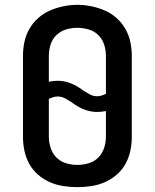

<svg xmlns="http://www.w3.org/2000/svg" viewBox="-20 -766 640 794"><path d="M300 8Q271 8 242 3.5Q213 -1 186.5 -12.5Q160 -24 137.5 -43.5Q115 -63 101 -88.5Q87 -114 81 -142.5Q75 -171 75 -200V-535Q75 -564 81 -592.5Q87 -621 101.5 -646.5Q116 -672 138 -691.5Q160 -711 186.5 -722.5Q213 -734 242 -740Q271 -746 300 -746Q329 -746 358 -740Q387 -734 413.5 -722.5Q440 -711 462 -691.5Q484 -672 498.5 -646.5Q513 -621 519 -592.5Q525 -564 525 -535V-200Q525 -171 519 -142.5Q513 -114 499 -88.5Q485 -63 462.5 -43.5Q440 -24 413.5 -12.5Q387 -1 358 3.5Q329 8 300 8ZM382 -368Q391 -368 400.5 -371Q410 -374 418 -378V-535Q418 -559 410.5 -582Q403 -605 386 -621.5Q369 -638 345.5 -644.5Q322 -651 299 -651Q275 -651 252.5 -644Q230 -637 213 -620.5Q196 -604 189 -581Q182 -558 182 -535V-428Q191 -430 200 -431Q209 -432 218 -432Q246 -432 272.5 -421.5Q299 -411 321 -394H322Q322 -394 322 -394Q322 -394 322 -393Q336 -384 350.5 -376Q365 -368 382 -368ZM300 -84Q324 -84 347 -91Q370 -98 386.5 -114.5Q403 -131 410.5 -154Q418 -177 418 -200V-307Q409 -305 400 -304Q391 -303 382 -303Q354 -303 327.5 -313.5Q301 -324 279 -341H278Q278 -341 278 -341Q278 -341 278 -342Q264 -351 249.5 -359Q235 -367 218 -367Q209 -367 199.5 -364Q190 -361 182 -357V-200Q182 -177 189.5 -154Q197 -131 213.5 -114.5Q230 -98 253 -91Q276 -84 300 -84Z"/></svg>

Font: Iosevka Custom SmBdEx
Style: Regular
Weight: 600
Width: 7
Monospace: yes
Designer: Belleve Invis
Foundry: Belleve Invis
Version: Version 11.2.4; ttfautohint (v1.8.4)